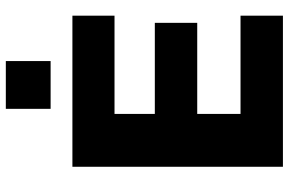

<svg xmlns="http://www.w3.org/2000/svg" viewBox="-182 -786 968 643"><g transform="rotate(-90 301.5 -464.0)"><path d="M65 0V-705H571V-564H242V-429H547V-287H242V-142H571V0ZM259 -778V-928H419V-778Z"/></g></svg>

Font: Mulish ExtraLight Black
Style: Regular
Weight: 900
Version: Version 3.603